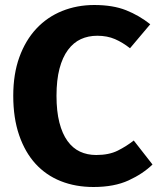

<svg xmlns="http://www.w3.org/2000/svg" viewBox="-20 -731 640 768"><path d="M500 -538Q471 -561 440 -574.5Q409 -588 369 -588Q333 -588 303.5 -574.5Q274 -561 252 -531.5Q230 -502 218 -456.5Q206 -411 206 -348Q206 -286 217.5 -241Q229 -196 250 -167Q271 -138 300 -124.5Q329 -111 365 -111Q416 -111 451 -128.5Q486 -146 515 -169L590 -73Q552 -36 494.5 -9.5Q437 17 354 17Q282 17 223 -6.5Q164 -30 122 -76Q80 -122 56.5 -190.5Q33 -259 33 -348Q33 -435 57.5 -502.5Q82 -570 125.5 -616.5Q169 -663 228.5 -687Q288 -711 357 -711Q432 -711 484.5 -690Q537 -669 581 -634Z"/></svg>

Font: Qzxlaeiskcpccdgjqmyffctclhy
Style: Regular
Weight: 700
Monospace: yes
Designer: Carrois Corporate & Edenspiekermann
Foundry: Carrois Corporate GbR & Edenspiekermann AG
Version: Version 2.001